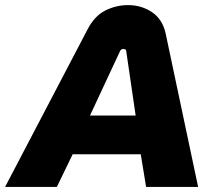

<svg xmlns="http://www.w3.org/2000/svg" viewBox="-61 -733 837 753"><path d="M-41 0 282 -617Q309 -670 351.5 -691.5Q394 -713 441 -713Q494 -713 535.5 -685Q577 -657 589 -600L716 0H512L491 -128H224L162 0ZM292 -280H471L434 -533Q434 -537 431 -539Q428 -541 423 -541Q419 -541 415.5 -539Q412 -537 410 -533Z"/></svg>

Font: MuseoModerno Thin ExtraBold
Style: Italic
Weight: 800
Italic angle: -9°
Version: Version 1.003